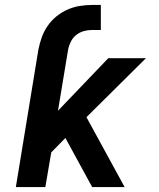

<svg xmlns="http://www.w3.org/2000/svg" viewBox="-20 -755 640 775"><path d="M44 0 135 -555Q140 -580 148.5 -604Q157 -628 172 -650Q187 -672 208 -689Q229 -706 253 -716.5Q277 -727 302 -731Q327 -735 352 -735H387V-634H352Q335 -634 318.5 -629.5Q302 -625 288 -614Q274 -603 266 -587Q258 -571 255 -555L214 -308L417 -520H569L329 -282L483 0H352L244 -198L187 -140L163 0Z"/></svg>

Font: Iosevka SS04 Extended
Style: Bold Italic
Weight: 700
Width: 7
Italic angle: -9°
Monospace: yes
Designer: Belleve Invis
Foundry: Belleve Invis
Version: Version 19.0.0; ttfautohint (v1.8.4)